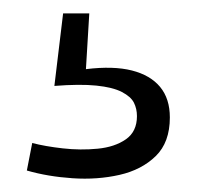

<svg xmlns="http://www.w3.org/2000/svg" viewBox="-20 -22 293 286"><path d="M20 232 28 191Q47 196 73.5 199Q100 202 125.5 199.5Q151 197 167.5 185.5Q184 174 184 151Q184 140 179.5 131Q175 122 161.5 115Q148 108 123.5 105.5Q99 103 61 106L74 -2H113L108 81Q149 76 176.5 83Q204 90 218.5 107.5Q233 125 233 153Q233 190 212 210.5Q191 231 158 238.5Q125 246 88 243.5Q51 241 20 232Z"/></svg>

Font: Bricolage Grotesque ExtraLight
Style: Regular
Weight: 250
Designer: Mathieu Triay
Foundry: Atelier Triay
Version: Version 1.000;gftools[0.9.30]